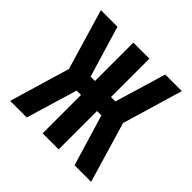

<svg xmlns="http://www.w3.org/2000/svg" viewBox="-139 -649 778 778"><g transform="rotate(45 250.0 -260.0)"><path d="M18 0 95 -260 18 -520H113L179 -300H204V-520H296V-300H321L387 -520H482L405 -260L482 0H387L321 -220H296V0H204V-220H179L113 0Z"/></g></svg>

Font: Moesevka
Style: Bold
Weight: 700
Monospace: yes
Designer: Belleve Invis
Foundry: Belleve Invis
Version: Version 32.5.0; ttfautohint (v1.8.4)